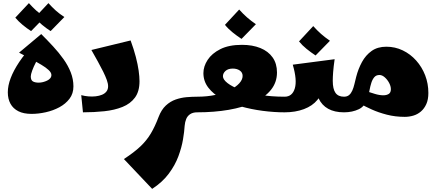

<svg xmlns="http://www.w3.org/2000/svg" viewBox="-20 -719 2802 1229"><path d="M182 10Q131 10 97.5 -7Q64 -24 47 -55Q30 -86 30 -128Q30 -171 48.5 -219.5Q67 -268 103 -322Q139 -376 192 -432L248 -381Q227 -353 211 -322.5Q195 -292 186 -267Q177 -242 177 -230Q177 -206 190.5 -198Q204 -190 228 -190Q241 -190 255 -193.5Q269 -197 281.5 -203Q294 -209 301.5 -218Q309 -227 309 -239Q309 -254 291.5 -270.5Q274 -287 244.5 -304.5Q215 -322 178 -341.5Q141 -361 102 -382L244 -501Q283 -462 320 -422Q357 -382 386.5 -340.5Q416 -299 433 -255.5Q450 -212 450 -166Q450 -120 425 -87Q400 -54 360 -32.5Q320 -11 273 -0.5Q226 10 182 10ZM179 -520Q151 -538 124.5 -560Q98 -582 78 -606L165 -699Q188 -673 212 -651.5Q236 -630 267 -610ZM304 -520Q276 -538 249.5 -560Q223 -582 203 -606L290 -699Q313 -673 337 -651.5Q361 -630 392 -610Z M511 0 500 -110Q522 -104 546 -102Q570 -100 592.5 -102.5Q615 -105 633 -112.5Q651 -120 661.5 -133.5Q672 -147 672 -167Q672 -184 663.5 -207.5Q655 -231 640.5 -260.5Q626 -290 606.5 -325Q587 -360 565 -399L816 -460Q837 -403 849.5 -354.5Q862 -306 867.5 -267Q873 -228 873 -199Q873 -134 844 -94.5Q815 -55 764 -34.5Q713 -14 648 -7Q583 0 511 0Z M954 490 773 299Q839 256 879 218Q919 180 945.5 135.5Q972 91 995 30Q1013 -17 1041.5 -43.5Q1070 -70 1104.5 -82Q1139 -94 1174.5 -97Q1210 -100 1242 -100L1262 -50L1242 0Q1215 0 1197.5 11.5Q1180 23 1172 42.5Q1164 62 1162 86Q1160 122 1151.5 173Q1143 224 1122 281Q1101 338 1060.5 392.5Q1020 447 954 490Z M1242 0V-100Q1306 -100 1359 -111.5Q1412 -123 1451 -142.5Q1490 -162 1511.5 -185.5Q1533 -209 1533 -233Q1533 -255 1515 -267.5Q1497 -280 1470 -280Q1440 -280 1423.5 -265Q1407 -250 1407 -231Q1407 -210 1436.5 -187Q1466 -164 1519.5 -144Q1573 -124 1645 -112Q1717 -100 1802 -100L1822 -50L1802 0Q1734 0 1661.5 -9.5Q1589 -19 1521 -38Q1453 -57 1399 -87Q1345 -117 1313.5 -158Q1282 -199 1282 -251Q1282 -294 1309 -335.5Q1336 -377 1390.5 -404.5Q1445 -432 1529 -432Q1596 -432 1646.5 -411.5Q1697 -391 1725 -351.5Q1753 -312 1753 -255Q1753 -192 1714.5 -144Q1676 -96 1606.5 -64Q1537 -32 1444 -16Q1351 0 1242 0ZM1526 -470Q1497 -489 1468.5 -512Q1440 -535 1420 -560L1511 -658Q1536 -630 1561 -608Q1586 -586 1618 -564Z M1802 0V-100Q1851 -100 1867 -153Q1883 -206 1854 -305L2122 -340Q2115 -291 2112.5 -258Q2110 -225 2110 -202L2043 -172Q2043 -118 2011.5 -79.5Q1980 -41 1925.5 -20.5Q1871 0 1802 0ZM2182 0Q2122 0 2081 -22.5Q2040 -45 2019 -90Q1998 -135 1998 -202H2110Q2110 -149 2127.5 -124.5Q2145 -100 2182 -100L2202 -50ZM2000 -364Q1971 -383 1942.5 -406Q1914 -429 1894 -454L1985 -552Q2010 -524 2035 -502Q2060 -480 2092 -458Z M2571 29Q2510 29 2456 15Q2402 1 2359 -18.5Q2316 -38 2286 -55L2329 -134Q2350 -127 2379.5 -118Q2409 -109 2434 -109Q2454 -109 2468 -117.5Q2482 -126 2482 -148Q2482 -167 2471 -188Q2460 -209 2443 -224Q2426 -239 2409 -239Q2388 -239 2376 -225Q2364 -211 2357 -189Q2350 -167 2345.5 -142.5Q2341 -118 2335 -97Q2319 -40 2277 -20Q2235 0 2182 0V-100Q2202 -100 2214.5 -110.5Q2227 -121 2235 -139Q2243 -157 2248.5 -180Q2254 -203 2260 -227Q2273 -278 2297 -322Q2321 -366 2359 -393Q2397 -420 2453 -420Q2509 -420 2558 -396.5Q2607 -373 2644 -331.5Q2681 -290 2701.5 -237Q2722 -184 2722 -124Q2722 -82 2709 -53Q2696 -24 2674.5 -5.5Q2653 13 2626 21Q2599 29 2571 29Z"/></svg>

Font: Marhey Light
Style: Regular
Weight: 300
Designer: Nur Syamsi & Bustanul Arifin
Foundry: Namelatype
Version: Version 1.000